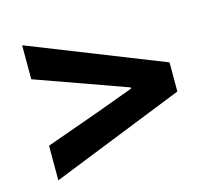

<svg xmlns="http://www.w3.org/2000/svg" viewBox="-73 -636 656 611"><g transform="rotate(-15 254.5 -330.5)"><path d="M48 -108V-222L219 -283L347 -330V-334L219 -380L48 -441V-553L487 -379V-283Z"/></g></svg>

Font: Source Sans 3 ExtraLight
Style: Bold Italic
Weight: 700
Italic angle: -11°
Version: Version 3.052;hotconv 1.1.0;makeotfexe 2.6.0